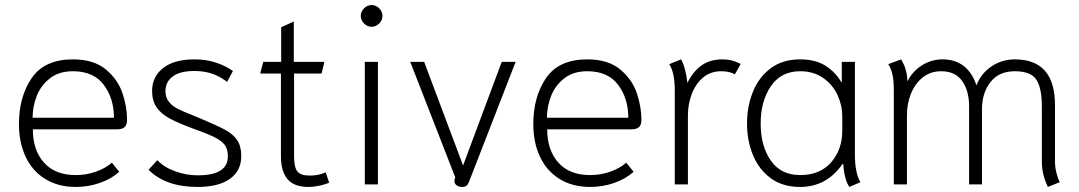

<svg xmlns="http://www.w3.org/2000/svg" viewBox="-20 -730 4270 760"><path d="M55 -239Q55 -347 105.5 -421Q156 -495 269 -495Q351 -495 399 -455Q447 -415 465 -360.5Q483 -306 483 -256Q483 -236 473.5 -227Q464 -218 442 -218H110Q110 -136 154 -86.5Q198 -37 280 -37Q321 -37 358.5 -50Q396 -63 423 -86L452 -50Q421 -22 375.5 -6Q330 10 280 10Q210 10 159 -21.5Q108 -53 81.5 -109.5Q55 -166 55 -239ZM431 -264Q431 -341 390.5 -394.5Q350 -448 269 -448Q213 -448 177 -419.5Q141 -391 125 -349Q109 -307 109 -264Z M568 -58 603 -96Q629 -68 673 -52Q717 -36 763 -36Q882 -36 882 -111Q882 -137 871.5 -153.5Q861 -170 833.5 -184.5Q806 -199 747 -220Q687 -242 652.5 -260.5Q618 -279 600 -305Q582 -331 582 -370Q582 -426 625.5 -460.5Q669 -495 750 -495Q798 -495 837 -481.5Q876 -468 902 -449L879 -406Q850 -428 819 -438.5Q788 -449 749 -449Q693 -449 664 -427.5Q635 -406 635 -370Q635 -345 647.5 -328.5Q660 -312 680.5 -301Q701 -290 742 -274L771 -262Q838 -234 870.5 -216.5Q903 -199 919 -175Q935 -151 935 -112Q935 -54 890 -22Q845 10 762 10Q636 10 568 -58Z M1092 -111V-439H1010L1022 -485H1093V-622L1143 -645V-485H1264L1253 -439H1144V-112Q1144 -68 1157 -51.5Q1170 -35 1206 -35Q1243 -35 1269 -48L1283 -7Q1268 0 1244.5 5Q1221 10 1201 10Q1144 10 1118 -21Q1092 -52 1092 -111Z M1408 -667Q1408 -684 1421 -697Q1434 -710 1451 -710Q1468 -710 1481 -697Q1494 -684 1494 -667Q1494 -650 1481 -637Q1468 -624 1451 -624Q1434 -624 1421 -637Q1408 -650 1408 -667ZM1424 -485H1476V0H1424Z M1780 -21 1782 -28 1604 -485H1659L1813 -75L1966 -485H2021L1836 -9Q1832 1 1826 5.5Q1820 10 1809 10Q1793 10 1784.5 1Q1776 -8 1780 -21Z M2091 -239Q2091 -347 2141.5 -421Q2192 -495 2305 -495Q2387 -495 2435 -455Q2483 -415 2501 -360.5Q2519 -306 2519 -256Q2519 -236 2509.5 -227Q2500 -218 2478 -218H2146Q2146 -136 2190 -86.5Q2234 -37 2316 -37Q2357 -37 2394.5 -50Q2432 -63 2459 -86L2488 -50Q2457 -22 2411.5 -6Q2366 10 2316 10Q2246 10 2195 -21.5Q2144 -53 2117.5 -109.5Q2091 -166 2091 -239ZM2467 -264Q2467 -341 2426.5 -394.5Q2386 -448 2305 -448Q2249 -448 2213 -419.5Q2177 -391 2161 -349Q2145 -307 2145 -264Z M2651 -372Q2651 -443 2629 -476L2676 -495Q2694 -463 2701 -402Q2724 -448 2757.5 -471.5Q2791 -495 2840 -495Q2860 -495 2875.5 -491Q2891 -487 2912 -477L2889 -436Q2867 -448 2835 -448Q2793 -448 2763.5 -423.5Q2734 -399 2718.5 -358.5Q2703 -318 2703 -273V0H2651Z M2937 -241Q2937 -309 2960.5 -367Q2984 -425 3031 -460Q3078 -495 3147 -495Q3207 -495 3246.5 -470.5Q3286 -446 3312 -402V-485H3364V-118Q3364 -45 3386 -9L3342 10Q3322 -19 3318 -80L3315 -81Q3252 10 3147 10Q3078 10 3031 -24.5Q2984 -59 2960.5 -116Q2937 -173 2937 -241ZM3314 -213V-271Q3314 -312 3295.5 -353Q3277 -394 3239 -421Q3201 -448 3147 -448Q3072 -448 3031.5 -389Q2991 -330 2991 -241Q2991 -152 3031 -94.5Q3071 -37 3147 -37Q3226 -37 3270 -87.5Q3314 -138 3314 -213Z M4104 -92V-309Q4104 -382 4082 -415Q4060 -448 3997 -448Q3934 -448 3900.5 -405Q3867 -362 3867 -298V0H3816V-309Q3816 -371 3788.5 -409.5Q3761 -448 3706 -448Q3663 -448 3632.5 -423.5Q3602 -399 3586 -359.5Q3570 -320 3570 -274V0H3518V-373Q3518 -412 3512.5 -435.5Q3507 -459 3496 -476L3547 -495Q3548 -492 3554.5 -481Q3561 -470 3566 -451Q3571 -432 3572 -408Q3592 -448 3629.5 -471.5Q3667 -495 3711 -495Q3761 -495 3795 -468.5Q3829 -442 3845 -392Q3863 -439 3904.5 -467Q3946 -495 3997 -495Q4156 -495 4156 -314V-92Q4156 -69 4161.5 -46.5Q4167 -24 4175 -9L4128 10Q4104 -38 4104 -92Z"/></svg>

Font: Niramit ExtraLight
Style: Regular
Weight: 200
Designer: Katatrad Aksorn Co.,Ltd.
Foundry: Cadson Demak Co.,Ltd.
Version: Version 1.000; ttfautohint (v1.6)